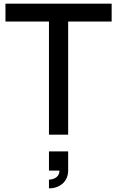

<svg xmlns="http://www.w3.org/2000/svg" viewBox="-20 -740 644 1055"><path d="M354.5 0V-621.5H593.5V-720H10V-621.5H249V0ZM249 295C308 295 354.5 257.5 354.5 197.5V92H249V197.5H306.5V199.5C306.5 236.5 269 247 249 247Z"/></svg>

Font: Vela Sans SemBd
Style: Regular
Weight: 600
Designer: Principal design: Mikhail Sharanda - project Manrope.
Design modification: Ravid Balaliev
Foundry: Mikhail Sharanda
Version: Version 1.001